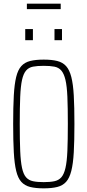

<svg xmlns="http://www.w3.org/2000/svg" viewBox="-20 -1022 478 1050"><path d="M219 8Q175 8 145 0.5Q115 -7 96.5 -27.5Q78 -48 68.5 -87.5Q59 -127 55.5 -189.5Q52 -252 52 -344Q52 -437 55.5 -499.5Q59 -562 68.5 -601Q78 -640 96.5 -660.5Q115 -681 145 -688.5Q175 -696 219 -696Q263 -696 293 -688.5Q323 -681 341.5 -660.5Q360 -640 370 -601Q380 -562 383.5 -499.5Q387 -437 387 -344Q387 -252 383.5 -189.5Q380 -127 370 -87.5Q360 -48 341.5 -27.5Q323 -7 293 0.5Q263 8 219 8ZM219 -26Q254 -26 277.5 -31Q301 -36 315.5 -52.5Q330 -69 338 -103.5Q346 -138 348.5 -196.5Q351 -255 351 -344Q351 -434 348.5 -492.5Q346 -551 338 -585Q330 -619 315.5 -636Q301 -653 277.5 -657.5Q254 -662 219 -662Q184 -662 160.5 -657.5Q137 -653 122.5 -636Q108 -619 100.5 -585Q93 -551 90.5 -492.5Q88 -434 88 -344Q88 -255 90.5 -196.5Q93 -138 100.5 -103.5Q108 -69 122.5 -52.5Q137 -36 160.5 -31Q184 -26 219 -26ZM118 -802V-863H160V-802ZM278 -802V-863H319V-802ZM127 -972V-1002H312V-972Z"/></svg>

Font: Saira ExtraCondensed Thin
Style: Regular
Weight: 250
Width: 2
Designer: Hector Gatti with collaboration of the Omnibus-Type team
Foundry: Omnibus-Type
Version: Version 1.101